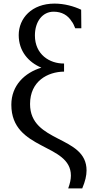

<svg xmlns="http://www.w3.org/2000/svg" viewBox="-20 -788 534 1067"><path d="M147 -210C147 -337 245 -389 336 -390V-435C256 -434 174 -485 174 -591C174 -668 216 -723 278 -723C323 -723 357 -704 379 -668C384 -663 393 -645 398 -631H432L431 -734C391 -753 338 -768 283 -768C156 -768 84 -686 84 -593C84 -504 138 -442 210 -412C117 -384 43 -313 43 -206C43 51 374 6 374 188C374 208 369 232 359 259H437C454 219 461 187 461 159C461 -37 147 9 147 -210Z"/></svg>

Font: LT Superior Serif Medium
Style: Regular
Weight: 500
Designer: Daniel Lyons
Foundry: LyonsType
Version: Version 2.120;FEAKit 1.0